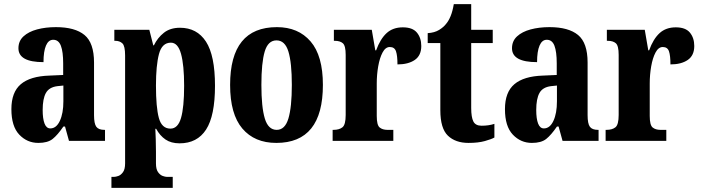

<svg xmlns="http://www.w3.org/2000/svg" viewBox="-20 -680 3385 927"><path d="M165 10Q111 10 73 -30Q35 -70 35 -153Q35 -235 80.5 -273.5Q126 -312 218 -315L285 -318V-374Q285 -430 274 -459Q263 -488 237 -488Q214 -488 202 -460Q190 -432 190 -380Q69 -380 69 -447Q69 -482 93.5 -504.5Q118 -527 159 -538Q200 -549 250 -549Q342 -549 388 -511Q434 -473 434 -378V-124Q434 -83 445 -68Q456 -53 484 -53H487V0H313L294 -69H286Q258 -28 234 -9Q210 10 165 10ZM223 -60Q252 -60 269 -96.5Q286 -133 286 -191V-267L257 -264Q217 -259 201.5 -231Q186 -203 186 -149Q186 -107 195 -83.5Q204 -60 223 -60Z M518 227V174H530Q539 174 551.5 169.5Q564 165 574 151Q584 137 584 109V-412Q584 -458 571 -470.5Q558 -483 536 -483H532V-536H701L720 -461H723Q741 -498 771.5 -522Q802 -546 849 -546Q931 -546 974.5 -479Q1018 -412 1018 -266Q1018 -121 975 -54.5Q932 12 847 12Q806 12 779 -6.5Q752 -25 734 -58H730Q731 -35 732 -7Q733 21 733 53V109Q733 137 743 151Q753 165 765.5 169.5Q778 174 786 174H814V227ZM803 -59Q839 -59 854 -110.5Q869 -162 869 -266Q869 -366 854 -420Q839 -474 805 -474Q762 -474 747.5 -419Q733 -364 733 -267Q733 -162 747 -110.5Q761 -59 803 -59Z M1314 10Q1209 10 1150 -59.5Q1091 -129 1091 -270Q1091 -549 1317 -549Q1420 -549 1479.5 -480Q1539 -411 1539 -270Q1539 10 1314 10ZM1316 -53Q1356 -53 1372.5 -108Q1389 -163 1389 -270Q1389 -377 1372.5 -431Q1356 -485 1315 -485Q1274 -485 1258 -431Q1242 -377 1242 -270Q1242 -163 1258.5 -108Q1275 -53 1316 -53Z M1586 0V-53H1590Q1618 -53 1633.5 -65.5Q1649 -78 1649 -125V-415Q1649 -459 1635.5 -471Q1622 -483 1596 -483H1592V-536H1775L1792 -437H1796Q1816 -492 1846.5 -520Q1877 -548 1925 -548Q1972 -548 1993 -522.5Q2014 -497 2014 -458Q2014 -412 1982.5 -390.5Q1951 -369 1899 -369Q1899 -411 1892 -432Q1885 -453 1862 -453Q1841 -453 1827 -426.5Q1813 -400 1806 -359.5Q1799 -319 1799 -277V-120Q1799 -76 1813 -64.5Q1827 -53 1851 -53H1879V0Z M2242 10Q2179 10 2142.5 -25Q2106 -60 2106 -148V-472H2045V-520Q2078 -522 2100 -535.5Q2122 -549 2134 -565Q2146 -579 2155.5 -602Q2165 -625 2171 -660H2255V-536H2359V-472H2255V-159Q2255 -114 2265.5 -93.5Q2276 -73 2305 -73Q2340 -73 2367 -82V-16Q2353 -8 2321 1Q2289 10 2242 10Z M2548 10Q2494 10 2456 -30Q2418 -70 2418 -153Q2418 -235 2463.5 -273.5Q2509 -312 2601 -315L2668 -318V-374Q2668 -430 2657 -459Q2646 -488 2620 -488Q2597 -488 2585 -460Q2573 -432 2573 -380Q2452 -380 2452 -447Q2452 -482 2476.5 -504.5Q2501 -527 2542 -538Q2583 -549 2633 -549Q2725 -549 2771 -511Q2817 -473 2817 -378V-124Q2817 -83 2828 -68Q2839 -53 2867 -53H2870V0H2696L2677 -69H2669Q2641 -28 2617 -9Q2593 10 2548 10ZM2606 -60Q2635 -60 2652 -96.5Q2669 -133 2669 -191V-267L2640 -264Q2600 -259 2584.5 -231Q2569 -203 2569 -149Q2569 -107 2578 -83.5Q2587 -60 2606 -60Z M2904 0V-53H2908Q2936 -53 2951.5 -65.5Q2967 -78 2967 -125V-415Q2967 -459 2953.5 -471Q2940 -483 2914 -483H2910V-536H3093L3110 -437H3114Q3134 -492 3164.5 -520Q3195 -548 3243 -548Q3290 -548 3311 -522.5Q3332 -497 3332 -458Q3332 -412 3300.5 -390.5Q3269 -369 3217 -369Q3217 -411 3210 -432Q3203 -453 3180 -453Q3159 -453 3145 -426.5Q3131 -400 3124 -359.5Q3117 -319 3117 -277V-120Q3117 -76 3131 -64.5Q3145 -53 3169 -53H3197V0Z"/></svg>

Font: Noto Serif Ethiopic ExtraCondensed ExtraBold
Style: Regular
Weight: 800
Width: 2
Designer: Monotype Design Team
Foundry: Monotype Imaging Inc.
Version: Version 2.102; ttfautohint (v1.8.4.7-5d5b)